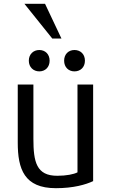

<svg xmlns="http://www.w3.org/2000/svg" viewBox="-20 -974 612 1006"><path d="M425 -656C425 -690 402 -712 370 -712C339 -712 316 -690 316 -656C316 -622 339 -600 370 -600C402 -600 425 -622 425 -656ZM240 -656C240 -690 217 -712 186 -712C155 -712 131 -690 131 -656C131 -622 155 -600 186 -600C217 -600 240 -622 240 -656ZM468 -25V-531H386V-71C367 -61 328 -53 280 -53C171 -53 155 -125 155 -247V-531H73V-227C73 -88 107 12 273 12C365 12 430 -7 468 -25ZM302 -772 216 -954H108L254 -772Z"/></svg>

Font: Repo
Style: Regular
Weight: 400
Designer: Stefan Peev
Foundry: Context Ltd
Version: Version 0.000